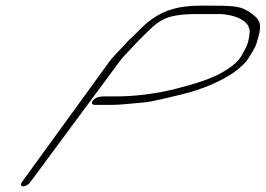

<svg xmlns="http://www.w3.org/2000/svg" viewBox="-20 -645 945 683"><path d="M87.7 3 406.6 -428C413.1 -437 420.2 -445 429.1 -454C447 -472 469.5 -498 488.6 -516C513.5 -540 530.2 -560 561.2 -576C586.9 -589 625.3 -595 678.1 -595H768.1C813.9 -591 845.5 -578 862.2 -555C867.3 -539 870.8 -542 866 -512C861.2 -484 853.3 -472 837 -443C824.7 -424 802.3 -405 764.5 -384C729.3 -365 676.7 -347 604.8 -329C533 -311 460.5 -302 389.7 -302H351.3C333.3 -302 319.5 -299 310 -287C304.1 -279 307.2 -272 316.8 -272H382.8C398.4 -272 436.1 -275 496.1 -281C516.5 -283 560.8 -293 629.6 -310C698.5 -327 760.6 -353 810 -386C836.3 -405 853.7 -422 862.1 -435C886.8 -475 889.3 -476 899.5 -515C912.2 -561 903.5 -576 874.9 -597C836.7 -625 814.7 -625 700.6 -625C604.6 -625 541.1 -607 471.6 -534C453.2 -515 443.6 -509 418.7 -481C404.4 -465 385.4 -447 370.6 -428L57.7 3C52.7 11 54.3 18 62.3 18C70.3 18 82.7 11 87.7 3Z"/></svg>

Font: MewTooHand
Style: UltimateItaWide
Weight: 400
Designer: Mew Too, Robert Jablonski
Version: Version 0.77